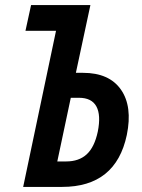

<svg xmlns="http://www.w3.org/2000/svg" viewBox="-20 -734 557 754"><path d="M71 0 200 -613H80L102 -714H335L278 -448H306Q409 -448 455 -382Q501 -316 478 -204Q435 0 224 0ZM205 -100H240Q290 -100 320.5 -128Q351 -156 364 -217Q377 -282 358.5 -316Q340 -350 290 -350H258Z"/></svg>

Font: Noto Sans ExtraCondensed SemiBold
Style: Italic
Weight: 600
Width: 2
Italic angle: -12°
Designer: Monotype Design Team
Foundry: Monotype Imaging Inc.
Version: Version 2.013; ttfautohint (v1.8.4.7-5d5b)